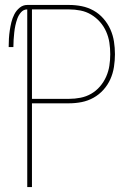

<svg xmlns="http://www.w3.org/2000/svg" viewBox="-20 -755 540 775"><path d="M90 0V-717Q75 -717 65 -705.5Q55 -694 50 -680Q45 -666 42 -652Q39 -638 37.5 -623.5Q36 -609 35 -594.5Q34 -580 34 -565H15Q15 -582 16 -599Q17 -616 19.5 -632.5Q22 -649 26 -665.5Q30 -682 38 -697.5Q46 -713 59.5 -724Q73 -735 90 -735H259Q285 -735 310 -730Q335 -725 357.5 -712.5Q380 -700 397.5 -680Q415 -660 425.5 -636.5Q436 -613 440 -587.5Q444 -562 444 -536Q444 -511 440 -485Q436 -459 425.5 -435.5Q415 -412 397.5 -392.5Q380 -373 357.5 -360.5Q335 -348 310 -343Q285 -338 259 -338H109V0ZM259 -356Q282 -356 305 -360.5Q328 -365 348 -376.5Q368 -388 383.5 -406Q399 -424 408.5 -445.5Q418 -467 421.5 -490Q425 -513 425 -536Q425 -560 421.5 -583Q418 -606 408.5 -627.5Q399 -649 383.5 -666.5Q368 -684 348 -696Q328 -708 305 -712.5Q282 -717 259 -717H109V-356Z"/></svg>

Font: Zed Mono Thin
Style: Regular
Weight: 100
Monospace: yes
Designer: Belleve Invis
Foundry: Belleve Invis
Version: Version 1.0.0; ttfautohint (v1.8.4)